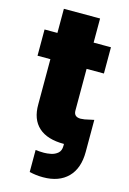

<svg xmlns="http://www.w3.org/2000/svg" viewBox="-131 -738 672 1004"><g transform="rotate(15 204.5 -236.5)"><path d="M375 -545.5V-403.4H281.2V-177.6Q281.2 -143.5 318.2 -143.5Q326 -143.5 339.8 -145.6L389.2 -156.2V17Q389.2 106.5 341.3 154.8Q293.3 203.1 207.4 203.1Q186.8 203.1 170.1 201Q153.4 198.9 133.5 194.6V75.3Q143.8 76.3 154.3 77.2Q164.8 78.1 179 78.1Q196 78.1 217 73.9Q237.9 69.6 253.2 56.5Q268.5 43.3 268.5 17V6.4Q177.6 6.7 130.9 -35.7Q84.2 -78.1 85.2 -159.1V-403.4H15.6V-545.5H85.2V-676.1H281.2V-545.5Z"/></g></svg>

Font: Inter UI Black
Style: Regular
Weight: 900
Designer: Rasmus Andersson
Foundry: rsms
Version: 3.2;8d6f07862